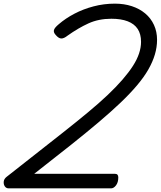

<svg xmlns="http://www.w3.org/2000/svg" viewBox="-45 -1035 883 1055"><path d="M3 0Q-11 0 -18.5 -11Q-26 -22 -24.5 -37Q-23 -52 -9 -63L300 -306Q376 -366 437.5 -417Q499 -468 546.5 -513Q594 -558 628.5 -598Q663 -638 685.5 -673Q708 -708 719 -741Q730 -774 730 -805Q730 -848 711.5 -876Q693 -904 656.5 -918Q620 -932 567 -932Q497 -932 441 -906.5Q385 -881 326 -839Q306 -823 291.5 -823.5Q277 -824 261 -843Q248 -857 251.5 -870Q255 -883 278 -902Q315 -934 363.5 -959.5Q412 -985 469 -1000Q526 -1015 586 -1015Q637 -1015 679.5 -1001Q722 -987 753 -961Q784 -935 801 -898Q818 -861 818 -816Q818 -776 806 -735.5Q794 -695 770 -653Q746 -611 707.5 -565.5Q669 -520 616.5 -470Q564 -420 496 -362.5Q428 -305 345 -239L143 -80H586Q596 -80 600.5 -75Q605 -70 605 -60Q605 -33 592.5 -16.5Q580 0 565 0Z"/></svg>

Font: Playwrite MX
Style: Regular
Weight: 400
Designer: Veronika Burian, José Scaglione
Foundry: TypeTogether
Version: Version 1.002